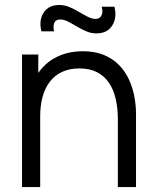

<svg xmlns="http://www.w3.org/2000/svg" viewBox="-20 -762 634 782"><path d="M372.3 -626Q351.2 -626 331.2 -634.6Q311.3 -643.2 292.6 -654.3Q273.8 -665.5 257 -674.1Q240.2 -682.7 225.3 -682.7Q206 -682.7 200.6 -667.2Q195.2 -651.8 200.7 -634.3H148.7Q137.5 -679.2 157.6 -710.4Q177.7 -741.7 221.7 -741.7Q243.2 -741.7 263.2 -733.1Q283.3 -724.5 302.1 -713.3Q320.8 -702.2 337.7 -693.6Q354.5 -685 369.3 -685Q387 -685 393.7 -699.9Q400.3 -714.8 394 -734.7H446Q457.3 -690.7 437.3 -658.3Q417.3 -626 372.3 -626ZM460 0V-275.7Q460 -320.5 451.5 -358.2Q443 -396 424.2 -424.2Q405.3 -452.3 375.6 -467.8Q345.8 -483.3 303.3 -483.3Q264.5 -483.3 234.7 -470Q204.8 -456.7 184.7 -431.4Q164.5 -406.2 154.1 -370Q143.7 -333.8 143.7 -288L91.7 -299.7Q91.7 -382.7 120.7 -439.2Q149.7 -495.7 200.6 -524.5Q251.5 -553.3 317.7 -553.3Q366.2 -553.3 402.3 -538.5Q438.5 -523.7 463.8 -498.2Q489 -472.7 504.5 -439.8Q520 -406.8 527 -370.2Q534 -333.5 534 -297V0ZM69.7 0V-540H136V-407H143.7V0Z"/></svg>

Font: Manrope ExtraLight
Style: Regular
Weight: 200
Designer: Mikhail Sharanda
Foundry: Mikhail Sharanda
Version: Version 4.505